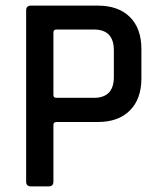

<svg xmlns="http://www.w3.org/2000/svg" viewBox="-20 -663 568 683"><path d="M153 0H90Q73 0 73 -17V-626Q73 -643 90 -643H328Q401 -643 442 -602.5Q483 -562 483 -488V-384Q483 -311 442 -270Q401 -229 328 -229H182Q170 -229 170 -219V-17Q170 0 153 0ZM181 -315H314Q385 -315 385 -389V-484Q385 -558 314 -558H181Q170 -558 170 -548V-325Q170 -315 181 -315Z"/></svg>

Font: Rajdhani SemiBold
Style: Regular
Weight: 600
Designer: Satya Rajpurohit, Jyotish Sonowal
Foundry: Indian Type Foundry
Version: Version 1.201 February 1, 2022